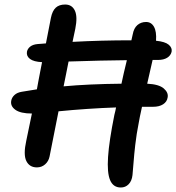

<svg xmlns="http://www.w3.org/2000/svg" viewBox="-20 -771 779 849"><path d="M143.1 -30.8Q110.4 -30.8 96.4 -59.1Q82.5 -87.4 96.2 -148.9Q116.2 -243.7 121.1 -269Q70.8 -269 47.9 -285.6Q24.9 -302.2 29.8 -326.2Q32.2 -339.8 43.9 -350.8Q55.7 -361.8 76.2 -365.2Q125.5 -373.5 143.1 -376Q146 -393.1 149.9 -413.1Q153.8 -433.1 158.4 -457.5Q163.1 -481.9 166 -496.1Q128.9 -498 112.5 -510.5Q96.2 -522.9 99.1 -542Q101.6 -555.2 113.3 -564.7Q125 -574.2 146 -576.2Q152.3 -576.7 164.8 -577.6Q177.2 -578.6 183.1 -579.1Q184.1 -585 205.1 -691.9Q211.4 -723.1 226.6 -737.1Q241.7 -751 268.1 -751Q298.3 -751 311 -724.1Q323.7 -697.3 313 -644Q311 -634.8 306.9 -615.2Q302.7 -595.7 300.8 -585.9Q427.7 -592.8 561 -592.8L566.9 -619.1Q571.8 -646.5 587.6 -660.2Q603.5 -673.8 626 -673.8Q648.9 -673.8 660.9 -652.6Q672.9 -631.3 669.9 -590.8Q710 -586.9 726.1 -573.2Q742.2 -559.6 738.8 -542Q734.9 -525.4 719.2 -515.6Q703.6 -505.9 678.2 -505.9H654.8Q633.3 -411.6 630.9 -400.9Q682.6 -398.4 704.1 -379.9Q725.6 -361.3 721.2 -339.8Q718.3 -320.8 701.2 -309.8Q684.1 -298.8 657.2 -298.8H607.9Q596.7 -248.5 592.8 -224.1Q588.4 -201.2 584.7 -179Q581.1 -156.7 578.1 -130.4Q575.2 -104 573.7 -89.4Q572.3 -74.7 569.6 -41.3Q566.9 -7.8 565.9 2.9Q563 29.3 548.8 43.7Q534.7 58.1 514.2 58.1Q480.5 58.1 466.8 25.4Q453.1 -7.3 457.8 -77.1Q462.4 -147 485.8 -263.2Q490.7 -281.7 493.2 -295.9Q367.7 -291.5 238.8 -278.8Q226.1 -216.8 199.2 -79.1Q194.8 -57.6 179.4 -44.2Q164.1 -30.8 143.1 -30.8ZM283.2 -499Q279.8 -479.5 272 -442.6Q264.2 -405.8 261.2 -389.2Q370.6 -399.4 517.1 -400.9Q525.4 -441.4 541 -504.9Q433.6 -503.9 283.2 -499Z"/></svg>

Font: Shantell Sans Irregular
Style: Italic
Weight: 500
Italic angle: -11.31°
Designer: Stephen Nixon, Anya Danilova, Shantell Martin
Foundry: Arrow Type
Version: Version 1.006;[9816181b4]